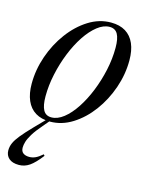

<svg xmlns="http://www.w3.org/2000/svg" viewBox="-115 -574 681 883"><g transform="rotate(15 225.5 -132.0)"><path d="M303 -503Q344.5 -503 372.5 -485.8Q400.5 -468.5 414.8 -435.8Q429 -403 429 -356Q429 -289.5 406.5 -224.5Q384 -159.5 344.8 -106.5Q305.5 -53.5 255 -21.8Q204.5 10 148.5 10Q107.5 10 79.2 -7.2Q51 -24.5 36.8 -57.5Q22.5 -90.5 22.5 -137Q22.5 -203.5 45 -268.5Q67.5 -333.5 106.8 -386.5Q146 -439.5 196.5 -471.2Q247 -503 303 -503ZM149.5 -10.5Q178.5 -10.5 207.8 -33.5Q237 -56.5 263 -96Q289 -135.5 309 -185.2Q329 -235 340.8 -289.2Q352.5 -343.5 352.5 -395.5Q352.5 -439.5 340.5 -460.8Q328.5 -482 302 -482Q273 -482 243.8 -459Q214.5 -436 188.5 -396.8Q162.5 -357.5 142.5 -307.8Q122.5 -258 110.8 -203.8Q99 -149.5 99 -97.5Q99 -53.5 111 -32Q123 -10.5 149.5 -10.5ZM121.5 38.5Q94.5 69.5 81 92Q67.5 114.5 63 130Q58.5 145.5 58.5 157.5Q58.5 175 69.2 183.2Q80 191.5 98.5 191.5Q113.5 191.5 127.8 185Q142 178.5 160.5 162.5L165.5 168.5Q135.5 207.5 112.2 223.5Q89 239.5 62 239.5Q30.5 239.5 14.2 225Q-2 210.5 -2 187Q-2 168.5 5.8 151.2Q13.5 134 31.8 111.5Q50 89 82.5 55.5L136.5 0H154Z"/></g></svg>

Font: Newsreader 60pt
Style: Italic
Weight: 400
Italic angle: -17°
Designer: Hugues Gentile
Foundry: Production Type
Version: Version 1.003